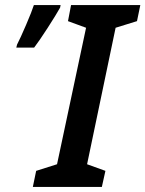

<svg xmlns="http://www.w3.org/2000/svg" viewBox="-20 -734 571 754"><path d="M114 -547Q134 -573 167.5 -625Q201 -677 216 -704L218 -714H113Q105 -689 82.5 -636.5Q60 -584 47 -559L44 -547ZM380 0 394 -63 322 -89 434 -625 518 -651 531 -714H259L247 -651L318 -625L204 -89L122 -63L109 0Z"/></svg>

Font: Noto Sans Display Condensed
Style: Bold Italic
Weight: 700
Width: 3
Designer: Monotype Design team
Foundry: Monotype Imaging Inc.
Version: 1.000